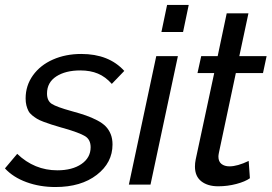

<svg xmlns="http://www.w3.org/2000/svg" viewBox="-44 -750 1103 780"><path d="M-23.9 -65.9 25.9 -125Q95.7 -58.1 189 -58.1Q249.5 -58.1 286.9 -83.7Q324.2 -109.4 324.2 -151.9Q324.2 -183.1 301.3 -197Q278.3 -210.9 215.8 -229Q208.5 -231 205.1 -231.9Q180.2 -239.3 165.5 -243.9Q150.9 -248.5 133.3 -255.1Q115.7 -261.7 106.2 -267.6Q96.7 -273.4 86.4 -281.7Q76.2 -290 71.3 -299.8Q66.4 -309.6 63.2 -322Q60.1 -334.5 60.1 -350.1Q60.1 -402.3 89.8 -443.8Q119.6 -485.4 171.1 -508.1Q222.7 -530.8 286.1 -530.8Q398.4 -530.8 460.9 -461.9L410.2 -409.2Q384.8 -438 354 -450.9Q323.2 -463.9 282.2 -463.9Q222.2 -463.9 184.6 -439.5Q147 -415 147 -370.1Q147 -340.3 166.5 -327.9Q186 -315.4 246.1 -298.8Q281.7 -289.1 305.4 -280.8Q329.1 -272.5 351.1 -261Q373 -249.5 385.7 -236.3Q398.4 -223.1 405.8 -204.8Q413.1 -186.5 413.1 -163.1Q413.1 -88.9 349.1 -39.6Q285.2 9.8 181.2 9.8Q117.7 9.8 63.5 -10Q9.3 -29.8 -23.9 -65.9Z M634.8 -730H722.7L699.7 -620.1H611.8ZM590.8 -522H678.7L567.4 0H479.5Z M748 -73.2Q748 -87.4 751 -102.1L826.2 -453.1H758.3L773.4 -522H840.3L877 -695.8H965.3L928.2 -522H1039.1L1024.4 -453.1H914.1L845.2 -128.9Q843.3 -119.1 843.3 -113.8Q843.3 -93.8 855.7 -84Q868.2 -74.2 888.2 -74.2Q920.4 -74.2 966.3 -96.2L971.2 -25.9Q952.1 -12.2 916.3 -2.7Q880.4 6.8 842.3 6.8Q799.8 6.8 773.9 -13.4Q748 -33.7 748 -73.2Z"/></svg>

Font: Rawline Medium
Style: Italic
Weight: 500
Italic angle: -12°
Designer: Matt McInerney, Pablo Impallari, Rodrigo Fuenzalida
Foundry: Matt McInerney, Pablo Impallari, Rodrigo Fuenzalida
Version: Version 4.020;PS 004.020;hotconv 1.0.88;makeotf.lib2.5.64775